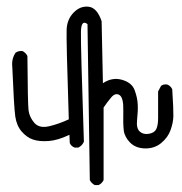

<svg xmlns="http://www.w3.org/2000/svg" viewBox="-20 -436 540 571"><path d="M261.7 114.3Q252 109.4 247.1 99.6L240.2 -364.3Q221.7 -378.9 220.7 -342.3Q219.7 -305.7 229.5 -14.6Q224.6 -2.9 212.9 2.9H202.1Q191.4 -1 187.5 -10.7L186.5 -35.2Q152.3 -18.6 124.5 -16.6Q96.7 -14.6 78.1 -21Q59.6 -27.3 44.4 -44.9Q29.3 -62.5 25.4 -89.8Q21.5 -117.2 16.6 -236.3Q13.7 -260.7 26.4 -279.3Q34.2 -285.2 46.9 -284.2Q56.6 -279.3 61.5 -269.5Q62.5 -127.9 64.9 -107.9Q67.4 -87.9 82 -70.8Q96.7 -53.7 126 -60.5Q155.3 -67.4 184.6 -81.1Q176.8 -319.3 178.2 -349.1Q179.7 -378.9 199.2 -398.9Q218.8 -418.9 243.7 -416Q268.6 -413.1 282.2 -373L286.1 -188.5Q313.5 -207 342.8 -198.7Q372.1 -190.4 380.4 -168Q388.7 -145.5 389.6 -125.5Q390.6 -105.5 387.7 -80.1Q384.8 -54.7 395.5 -44.9Q406.2 -35.2 422.9 -38.1Q439.5 -41 444.8 -52.2Q450.2 -63.5 450.2 -84.5Q450.2 -105.5 450.2 -164.1L459 -180.7Q466.8 -186.5 477.5 -184.6Q487.3 -180.7 492.2 -170.9Q496.1 -109.4 495.6 -90.3Q495.1 -71.3 487.3 -49.3Q479.5 -27.3 459.5 -10.7Q439.5 5.9 411.6 5.4Q383.8 4.9 367.2 -11.7Q350.6 -28.3 348.1 -47.9Q345.7 -67.4 346.7 -106.4Q347.7 -145.5 335.4 -153.3Q323.2 -161.1 310.5 -146Q297.9 -130.9 288.1 -116.2V99.6Q283.2 109.4 273.4 114.3Z"/></svg>

Font: NaikaiFont
Style: Regular
Weight: 400
Version: Version 1.67